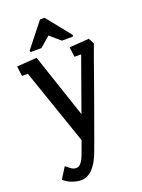

<svg xmlns="http://www.w3.org/2000/svg" viewBox="-176 -767 827 1118"><g transform="rotate(-20 237.5 -208.0)"><path d="M125.7 273.5Q103.9 273.5 74.8 263.8Q45.7 254.1 20.4 232.3L63.5 163.5Q71.6 169.6 88.4 183.1Q105.2 196.7 122 196.7Q137.3 196.7 148.2 186.4Q159 176.1 167.5 158.6Q176 141.1 183.5 120.5L207.4 54.3L45.5 -415.6H9.4L1.4 -476.6L125.2 -485.8L258.6 -88L375.9 -415.6H334.7L326.7 -477.1L448.9 -485.8L467.4 -450.2Q458.7 -427.9 445.7 -391.3Q432.8 -354.6 416.2 -308.4Q399.6 -262.1 381.5 -211Q363.4 -159.8 344.5 -107.6Q325.6 -55.5 308 -6.5Q290.5 42.5 275.5 83.7Q260.6 124.8 249.3 154.1Q233.1 194.7 213.9 221.2Q194.7 247.8 172.7 260.6Q150.7 273.5 125.7 273.5ZM105.1 -529 100.6 -537.2 220.2 -688.6H248.8L369.5 -537.6L364.9 -529H297.9L234.5 -583.9L171.2 -529Z"/></g></svg>

Font: Kreon Light
Style: Regular
Weight: 300
Designer: Julia Petretta
Foundry: Julia Petretta and Eli Heuer
Version: Version 2.002